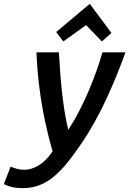

<svg xmlns="http://www.w3.org/2000/svg" viewBox="-115 -795 674 1001"><path d="M2 186Q-26 186 -49.5 181Q-73 176 -95 165L-60 74Q-42 81 -26 85.5Q-10 90 10 90Q52 90 90.5 65Q129 40 159 -6Q137 -82 119.5 -164.5Q102 -247 90.5 -337Q79 -427 75 -522H192Q195 -466 200.5 -395Q206 -324 216 -252Q226 -180 241 -118Q274 -169 301 -222Q328 -275 350 -327.5Q372 -380 389.5 -429.5Q407 -479 419 -522H539Q520 -469 496 -409.5Q472 -350 443.5 -287.5Q415 -225 379.5 -161Q344 -97 302 -36Q270 11 237.5 51.5Q205 92 169.5 122.5Q134 153 93 169.5Q52 186 2 186ZM215 -579 178 -628 353 -775 466 -623 416 -579 334 -664Z"/></svg>

Font: Ubuntu Sans SemiBold
Style: Italic
Weight: 600
Italic angle: -13.5°
Designer: Dalton Maag Ltd
Foundry: Dalton Maag Ltd
Version: Version 1.006